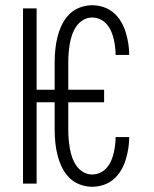

<svg xmlns="http://www.w3.org/2000/svg" viewBox="-20 -702 590 734"><path d="M332 12Q308 12 284.5 3Q261 -6 244 -23.5Q227 -41 216.5 -63Q206 -85 200 -108.5Q194 -132 191.5 -156.5Q189 -181 189 -205V-311H120V0H68V-670H120V-359H189V-465Q189 -489 191.5 -513.5Q194 -538 200 -561.5Q206 -585 216.5 -607Q227 -629 244 -646.5Q261 -664 284.5 -673Q308 -682 332 -682Q354 -682 375.5 -675Q397 -668 414 -653.5Q431 -639 442.5 -619.5Q454 -600 460.5 -579Q467 -558 470.5 -536Q474 -514 474 -492H422Q422 -507 420 -523Q418 -539 414.5 -554Q411 -569 404.5 -583.5Q398 -598 387.5 -610Q377 -622 362.5 -628.5Q348 -635 332 -635Q314 -635 298.5 -626Q283 -617 272.5 -602Q262 -587 256 -570Q250 -553 247 -535.5Q244 -518 242.5 -500.5Q241 -483 241 -465V-359H378V-311H241V-205Q241 -187 242.5 -169.5Q244 -152 247 -134.5Q250 -117 256 -100Q262 -83 272.5 -68Q283 -53 298.5 -44Q314 -35 332 -35Q348 -35 362.5 -41.5Q377 -48 387.5 -60Q398 -72 404.5 -86.5Q411 -101 414.5 -116Q418 -131 420 -147Q422 -163 422 -178H474Q474 -156 470.5 -134Q467 -112 460.5 -91Q454 -70 442.5 -50.5Q431 -31 414 -16.5Q397 -2 375.5 5Q354 12 332 12Z"/></svg>

Font: Lode Dark Term
Style: Regular
Weight: 400
Monospace: yes
Designer: Belleve Invis
Foundry: Belleve Invis
Version: Version 29.2.0